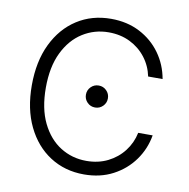

<svg xmlns="http://www.w3.org/2000/svg" viewBox="-82 -818 893 908"><g transform="rotate(10 364.0 -363.5)"><path d="M379.4 9.8Q287.6 9.8 216.3 -36.1Q145 -82 104.5 -165.8Q64 -249.5 64 -363.3Q64 -477.5 104.5 -561.5Q145 -645.5 216.3 -691.4Q287.6 -737.3 379.4 -737.3Q457 -737.3 517.8 -705.8Q578.6 -674.3 617.4 -620.4Q656.2 -566.4 668 -499H598.6Q588.4 -548.8 558.1 -588.1Q527.8 -627.4 482.2 -649.9Q436.5 -672.4 379.4 -672.4Q311 -672.4 254.6 -636.7Q198.2 -601.1 164.8 -532.2Q131.3 -463.4 131.3 -363.3Q131.3 -263.2 165 -194.3Q198.7 -125.5 254.9 -90.3Q311 -55.2 379.4 -55.2Q436.5 -55.2 482.2 -77.9Q527.8 -100.6 558.1 -139.9Q588.4 -179.2 598.6 -228.5H668Q656.7 -162.1 617.9 -108.2Q579.1 -54.2 518.3 -22.2Q457.5 9.8 379.4 9.8ZM376.5 -311Q354.5 -311 339.1 -326.4Q323.7 -341.8 323.7 -363.8Q323.7 -385.7 339.1 -401.1Q354.5 -416.5 376.5 -416.5Q398.4 -416.5 413.8 -401.1Q429.2 -385.7 429.2 -363.8Q429.2 -341.8 413.8 -326.4Q398.4 -311 376.5 -311Z"/></g></svg>

Font: Inter Light
Style: Regular
Weight: 300
Designer: Rasmus Andersson
Foundry: rsms
Version: Version 4.000;git-a52131595